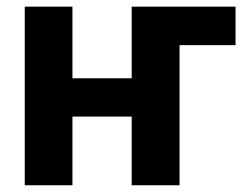

<svg xmlns="http://www.w3.org/2000/svg" viewBox="-20 -548 746 568"><path d="M676.8 -528.3V-414.5H468.3L469.7 -528.3ZM415 -316.4V-203.1H147.9V-316.4ZM194.3 -528.3V0H53.2V-528.3ZM511.2 -528.3V0H369.6V-528.3Z"/></svg>

Font: RobotoDEMO
Style: Regular
Weight: 400
Designer: Christian Robertson
Foundry: Google
Version: Version 2.136